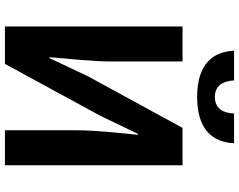

<svg xmlns="http://www.w3.org/2000/svg" viewBox="-118 -878 996 801"><g transform="rotate(90 380.5 -478.0)"><path d="M91 0H247L463 -397L539 -555H543C535 -475 524 -382 524 -297V0H670V-741H514L298 -345L223 -186H219C225 -263 237 -361 237 -445V-741H91ZM385 -802C524 -802 574 -869 578 -956H454C452 -908 432 -876 385 -876C338 -876 319 -908 316 -956H192C196 -869 246 -802 385 -802Z"/></g></svg>

Font: Noto Sans Mono CJK HK
Style: Bold
Weight: 700
Designer: Ryoko NISHIZUKA 西塚涼子 (kana, bopomofo & ideographs); Paul D. Hunt (Latin, Greek & Cyrillic); Sandoll Communications 산돌커뮤니
Foundry: Adobe
Version: Version 2.004;hotconv 1.0.118;makeotfexe 2.5.65603